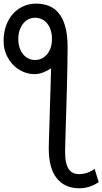

<svg xmlns="http://www.w3.org/2000/svg" viewBox="-20 -811 565 1061"><path d="M353.5 -549.3Q353.5 -509.8 352.5 -450.7Q351.6 -391.6 349.6 -320.3Q349.1 -308.6 348.4 -282Q347.7 -255.4 346.7 -220.9Q345.7 -186.5 344.5 -147.9Q343.3 -109.4 342.3 -74.5Q341.3 -39.6 340.6 -11.7Q339.8 16.1 339.8 29.3Q339.8 62.5 345 85.7Q350.1 108.9 359.9 123.5Q369.6 138.2 384.3 144.8Q398.9 151.4 418 151.4Q439.5 151.4 461.9 143.6Q484.4 135.7 502.9 122.1L525.4 195.3Q502.4 211.4 474.6 220.5Q446.8 229.5 418 229.5Q338.9 229.5 294.2 174.6Q249.5 119.6 249.5 9.8Q249.5 3.4 250 -20.3Q250.5 -43.9 251.7 -79.1Q252.9 -114.3 254.2 -158Q255.4 -201.7 256.8 -248.8Q258.3 -295.9 259.8 -343.5Q261.2 -391.1 262.2 -433.6Q243.2 -420.4 219.2 -410.9Q195.3 -401.4 169.4 -401.4Q138.2 -401.4 107.7 -414.6Q77.1 -427.7 53.2 -451.9Q29.3 -476.1 14.6 -510Q0 -543.9 0 -585.4Q0 -631.8 13.9 -669.9Q27.8 -708 52 -734.9Q76.2 -761.7 108.9 -776.4Q141.6 -791 179.2 -791Q217.3 -791 249.3 -778.8Q281.2 -766.6 304.4 -738.5Q327.6 -710.4 340.6 -664.1Q353.5 -617.7 353.5 -549.3ZM267.1 -595.7Q267.1 -623 260 -644.8Q252.9 -666.5 240.5 -681.6Q228 -696.8 210.9 -704.8Q193.8 -712.9 174.3 -712.9Q152.8 -712.9 135.5 -703.6Q118.2 -694.3 106.2 -678.2Q94.2 -662.1 87.6 -640.9Q81.1 -619.6 81.1 -595.7Q81.1 -569.8 87.9 -548.6Q94.7 -527.3 106.9 -512Q119.1 -496.6 136.5 -488Q153.8 -479.5 174.3 -479.5Q191.9 -479.5 207.5 -486.3Q223.1 -493.2 235.6 -505.9Q248 -518.6 256.1 -536.9Q264.2 -555.2 266.6 -578.6Q266.6 -585.4 266.8 -590.1Q267.1 -594.7 267.1 -595.7Z"/></svg>

Font: Andika DR AuSIL
Style: Regular
Weight: 400
Designer: Annie Olsen & Victor Gaultney
Foundry: SIL International
Version: Version 0.003